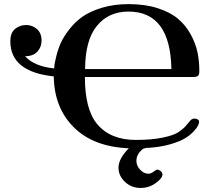

<svg xmlns="http://www.w3.org/2000/svg" viewBox="-20 -717 1032 943"><path d="M30.8 -514.2Q30.8 -557.1 54.9 -575.7Q79.1 -594.2 107.9 -594.2Q138.7 -594.2 161.4 -574.2Q184.1 -554.2 184.1 -518.1Q184.1 -485.8 163.6 -463.4Q143.1 -440.9 103 -440.9Q147.9 -391.1 246.1 -380.9Q246.1 -387.7 247.6 -398.9Q249 -410.2 257.1 -443.1Q265.1 -476.1 278.6 -506.1Q292 -536.1 320.1 -572.5Q348.1 -608.9 385 -635Q421.9 -661.1 481 -679Q540 -696.8 611.8 -696.8Q691.9 -696.8 753.9 -677Q815.9 -657.2 854 -625Q892.1 -592.8 916.5 -548.3Q940.9 -503.9 950 -460Q959 -416 959 -367.2Q959 -352.1 953.6 -345.9Q948.2 -339.8 933.1 -338.9H397Q397 -179.7 457 -107.9Q522 -29.8 647 -29.8Q724.1 -29.8 777.6 -40.8Q831.1 -51.8 854.5 -66.9Q877.9 -82 891.4 -97.4Q904.8 -112.8 913.8 -123.8Q922.9 -134.8 935.1 -134.8Q943.8 -134.8 950.9 -130.4Q958 -126 958 -119.1Q958 -111.3 951.9 -99.1Q945.8 -86.9 928.5 -68.8Q911.1 -50.8 885.5 -35.9Q859.9 -21 814.9 -8.1Q770 4.9 713.9 8.8Q711.9 8.8 707 8.8Q702.1 8.8 700.7 9.3Q699.2 9.8 695.1 10.5Q690.9 11.2 689 11.7Q687 12.2 683.6 13.7Q680.2 15.1 678 17.6Q675.8 20 672.4 22.9Q668.9 25.9 666 29.8Q649.9 48.8 649.9 73Q649.9 97.2 668.5 116.7Q687 136.2 709 136.2Q721.2 136.2 734.1 126.2Q747.1 116.2 752.9 116.2Q760.7 116.2 769.3 123.5Q777.8 130.9 777.8 140.1Q777.8 158.2 744.9 182.1Q711.9 206.1 670.9 206.1Q625 206.1 593.5 176Q562 146 562 106.9Q562 62 612.8 11.2Q439 4.4 342.5 -91.8Q246.1 -188 244.1 -341.8Q30.8 -364.3 30.8 -514.2ZM397.9 -377.9H821.8Q816.9 -660.2 610.8 -660.2Q512.7 -660.2 455.1 -588.9Q398.9 -520 397.9 -377.9Z"/></svg>

Font: CMU Serif
Style: Bold
Weight: 700
Version: Version 0.7.0